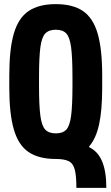

<svg xmlns="http://www.w3.org/2000/svg" viewBox="-20 -760 540 930"><path d="M350 150Q350 91 342 61Q334 31 312.5 20.5Q291 10 250 10Q168 10 118.5 -23.5Q69 -57 47 -133Q25 -209 25 -335V-395Q25 -522 47 -597.5Q69 -673 118.5 -706.5Q168 -740 250 -740Q333 -740 382 -706.5Q431 -673 453 -597.5Q475 -522 475 -395V-335Q475 -226 460 -157.5Q445 -89 412 -51V-47Q454 -27 474.5 21.5Q495 70 495 150ZM250 -114Q284 -114 301 -132Q318 -150 324.5 -199.5Q331 -249 331 -345V-385Q331 -481 324.5 -530.5Q318 -580 301 -598Q284 -616 250 -616Q217 -616 199.5 -598Q182 -580 175.5 -530.5Q169 -481 169 -385V-345Q169 -249 175.5 -199.5Q182 -150 199.5 -132Q217 -114 250 -114Z"/></svg>

Font: M PLUS 1 Code
Style: Regular
Weight: 400
Designer: Coji Morishita
Foundry: UNDERFOREST DESIGN
Version: Version 1.005